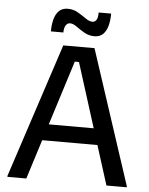

<svg xmlns="http://www.w3.org/2000/svg" viewBox="-57 -873 713 919"><g transform="rotate(5 300.0 -413.5)"><path d="M104.2 0H13.3V-5L225 -650H375L586.7 -5V0H489.2L306.7 -577.5H286.7ZM442.5 -189.2H150.8L176.7 -267.5H416.7ZM220 -711.7H160Q160 -744.2 167.1 -770.4Q174.2 -796.7 190 -811.7Q205.8 -826.7 231.7 -826.7Q258.3 -826.7 280.4 -813.8Q302.5 -800.8 320.8 -787.9Q339.2 -775 354.2 -775Q365.8 -775 372.9 -785.8Q380 -796.7 380 -821.7H440Q440 -788.3 432.9 -762.5Q425.8 -736.7 410.4 -721.7Q395 -706.7 369.2 -706.7Q342.5 -706.7 320.4 -719.6Q298.3 -732.5 280.4 -745.4Q262.5 -758.3 248.3 -758.3Q235.8 -758.3 227.9 -746.2Q220 -734.2 220 -711.7Z"/></g></svg>

Font: Familjen Grotesk Variable
Style: Regular
Weight: 400
Designer: Anders Wikstroem, Jonas Baeckman, Matilda Gysing, Kristian Moeller
Foundry: Familjen STHLM AB
Version: Version 2.000